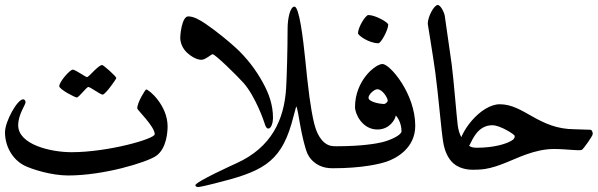

<svg xmlns="http://www.w3.org/2000/svg" viewBox="-20 -678 2391 768"><path d="M217 -333.4C217 -350.6 259.6 -399.5 271.2 -399.5C281.7 -399.5 321.9 -369.6 328.1 -369.6C335.8 -369.6 372.8 -417.9 388.7 -417.9C393.5 -417.9 445.1 -373 445.1 -365.7C445.1 -361.6 401.4 -299.5 390.6 -299.5C381.6 -299.5 341.2 -330.1 333.4 -330.1C325.8 -330.1 296 -288.1 286.9 -288.1C280.1 -288.1 217 -320.6 217 -333.4Z M0 -148.8C0 -192.2 49.2 -280.7 72.5 -280.7C80.1 -280.7 82.2 -272.1 82.2 -269.4C82.2 -257.9 52.8 -221.1 52.8 -176.9C52.8 -99.9 182.1 -69.2 266.4 -69.2C411.6 -69.2 598.9 -122.3 598.9 -141.1C598.9 -172.2 529 -238.3 529 -244.2C529 -269.7 562.3 -320.3 564.1 -320.3C576.3 -320.3 650.4 -255.9 650.4 -172.6C650.4 -154.5 647.6 -82.6 603 -53.4C564.7 -28.3 395.7 23.9 252.8 23.9C184.4 23.9 105.9 -1.5 77.6 -15.8C28.9 -40.4 0 -93.9 0 -148.8Z M830.4 -461.1C825.6 -461.1 805.9 -442.7 790.8 -439.5C766.6 -434.5 734.9 -460.5 727 -468.3C712.2 -482.8 702.8 -501.9 701.1 -522.5C700.1 -535.1 706.9 -612.5 733 -612.5C755.3 -612.5 780.7 -597.4 801.9 -583.1C844 -554.6 897.2 -511.1 926.3 -483.9C968.4 -444.5 1003.7 -398.4 1031.4 -347.8C1055.5 -303.9 1072 -259.4 1072 -205.7C1072 -188.5 1065.3 -163.7 1053.3 -163.7C1044.5 -163.7 1040.3 -178 1038.4 -184.6C1035.6 -194.1 1001.5 -292.6 954.3 -346.1C931.5 -372 841.1 -461.1 830.4 -461.1Z M761.5 62.9C761.5 49.6 914.6 -20 926 -25.1C1066.5 -88.7 1116.5 -199.7 1124.4 -323.7C1127.1 -365.4 1130.4 -483.8 1130.4 -563.9C1130.4 -603.5 1140.4 -651.5 1157.9 -651.5C1177 -651.5 1192.5 -524.2 1201.4 -436.3C1206.3 -387.8 1211.1 -339.2 1217.7 -290.8C1222.6 -255 1229.3 -213.6 1236.7 -184.2C1241.6 -165.1 1248 -146.2 1258.7 -129.6C1269.2 -113.1 1284 -99.1 1303 -94.8C1310.7 -93 1319.6 -93 1328 -93C1333 -93 1333 -93 1325 -49C1317 -5 1317 -5 1312 -5C1302.3 -5 1292.6 -5.6 1283.1 -7.4C1265.4 -10.9 1248.9 -18.6 1235.2 -30.2C1224.6 -39.2 1215.9 -50.3 1210.1 -62.9C1199 -87.2 1186.8 -142.5 1179.7 -183.6C1175 -210.4 1168.5 -252 1164.7 -252C1164.5 -252 1153.3 -208.4 1145.9 -182.8C1099.3 -22.7 1020.7 10.3 839.3 55.6C819.2 60.6 781.3 70.1 772.8 70.1C767.2 70.1 761.5 67.8 761.5 62.9Z M1412 -545C1412 -569.2 1442.4 -617.9 1453.4 -617.9C1481.1 -617.9 1532.9 -588.6 1532.9 -579.5C1532.9 -558.5 1503.9 -505 1493.6 -505C1455.7 -505 1412 -536.6 1412 -545Z M1525 -31C1501.6 -23.2 1431.3 -5 1312 -5C1307 -5 1307 -5 1315 -49C1323 -93 1323 -93 1328 -93C1428.8 -93 1488.2 -104.2 1508 -109C1542.6 -117.4 1586 -137.6 1586 -153C1586 -184.1 1571.6 -207.7 1563 -216C1561.5 -200.6 1538.1 -160 1490 -160C1427.1 -160 1400 -225.3 1400 -249C1400 -356.6 1482 -422 1510 -422C1539.6 -422 1641 -303.7 1641 -175C1641 -85 1565 -44.3 1525 -31ZM1454 -287C1454 -270.2 1501 -262 1515 -262C1523.3 -262 1531 -271.2 1531 -275C1531 -286.4 1510 -321 1489 -321C1477 -321 1454 -300.4 1454 -287Z M1691 -583C1691 -611 1716.1 -658 1731 -658C1742.7 -658 1757 -627.7 1759 -615C1759.9 -609.3 1783.8 -442.6 1787 -419C1794.1 -365.6 1807.1 -205.7 1811 -176C1815.4 -141.9 1830.8 -108.5 1861 -92C1863.8 -90.5 1872 -87 1886 -87C1891 -87 1891 -87 1883 -43C1875 1 1875 1 1870 1C1826.3 1 1800.6 -17.9 1792 -26C1769.4 -47.3 1758.3 -77.4 1753 -108C1745 -154.5 1733.8 -296.2 1721 -390C1712.2 -454.7 1691 -581.9 1691 -583Z M1920 -2C1914.5 -1.1 1898 1 1870 1C1865 1 1865 1 1873 -43C1881 -87 1881 -87 1886 -87C1959.9 -87 2003.5 -103.8 2018 -111C2028.3 -116.1 2039 -121.3 2039 -134C2039 -140.4 1980.2 -177 1950 -177C1864.7 -177 1862.5 -64 1828 -64C1817.6 -64 1812 -66.3 1812 -73C1812 -150.4 1904.6 -261 1979 -261C2076.5 -261 2134.8 -161 2279 -161C2299.3 -161 2319.7 -159 2340 -159C2347.5 -159 2351 -150.5 2351 -142C2351 -134.2 2314.6 -83.3 2308 -79C2299.4 -73.3 2247.3 -82 2196 -82C2157.7 -82 2120.1 -73 2084 -60C2029.3 -40.3 1977.5 -11.4 1920 -2Z"/></svg>

Font: DigitalKhatt Madina Quranic
Style: Regular
Weight: 400
Designer: Amine Anane
Version: Version 0.1